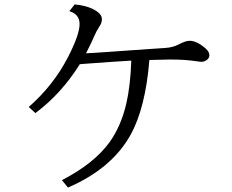

<svg xmlns="http://www.w3.org/2000/svg" viewBox="-20 -804 1040 861"><path d="M108.9 -324.2Q219.7 -421.4 284.7 -547.4Q336.9 -648.4 336.9 -696.3Q336.9 -740.2 291 -753.9L314.9 -784.2Q365.2 -779.3 396 -763.7Q437 -743.7 437 -717.8Q437 -702.1 427.2 -687.5Q410.6 -661.6 403.8 -644.5Q393.1 -618.2 365.7 -564.9Q443.8 -569.3 583.5 -579.6Q690.4 -587.4 720.2 -588.9Q754.4 -590.8 781.7 -605Q812 -621.1 830.1 -621.1Q862.8 -621.1 902.3 -586.4Q918.9 -571.8 918.9 -555.7Q918.9 -542.5 905.3 -533.7Q895 -526.9 884.3 -526.9Q875.5 -526.9 853.5 -530.3Q809.1 -537.1 742.2 -537.1Q715.3 -537.1 657.2 -535.2H649.9Q632.3 -318.8 564.9 -198.2Q480.5 -47.4 284.7 37.1L257.8 3.9Q401.9 -70.8 470.7 -165.5Q522.5 -237.3 546.4 -339.4Q564.5 -416.5 568.8 -532.2Q478.5 -526.9 356 -517.6L337.9 -516.1Q255.4 -383.8 138.7 -296.9Z"/></svg>

Font: BIZ UDMincho
Style: Regular
Weight: 400
Monospace: yes
Designer: TypeBank Co., Ltd.
Foundry: Morisawa Inc.
Version: Version 1.06